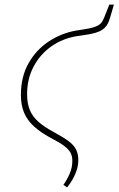

<svg xmlns="http://www.w3.org/2000/svg" viewBox="-20 -626 516 836"><path d="M200 -26Q156 -50 127.5 -76Q99 -102 85 -135Q71 -168 71 -212Q71 -292 104.5 -351Q138 -410 193 -446Q248 -482 312 -493L338 -497Q373 -502 391.5 -508.5Q410 -515 418.5 -524Q427 -533 433 -548L456 -606H476L459 -548Q454 -530 446 -517.5Q438 -505 425.5 -496.5Q413 -488 393.5 -482.5Q374 -477 345 -473L317 -469Q253 -459 203.5 -424Q154 -389 126 -335.5Q98 -282 98 -216Q98 -175 110 -146.5Q122 -118 147.5 -95.5Q173 -73 214 -51Q255 -29 278.5 -11.5Q302 6 311.5 25.5Q321 45 321 71Q321 91 315 111.5Q309 132 298 152Q287 172 272 190L256 179Q271 158 283 131Q295 104 295 74Q295 54 287 39Q279 24 259 9Q239 -6 200 -26Z"/></svg>

Font: Source Serif 4 ExtraLight
Style: Italic
Weight: 250
Italic angle: -12°
Designer: Frank Grießhammer
Foundry: Adobe Systems Incorporated
Version: Version 4.004;hotconv 1.0.116;makeotfexe 2.5.65601